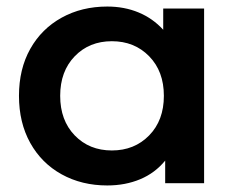

<svg xmlns="http://www.w3.org/2000/svg" viewBox="-20 -560 726 587"><path d="M604 -534V0H485V-69Q454 -31 408.5 -12Q363 7 308 7Q230 7 168.5 -27Q107 -61 72.5 -123Q38 -185 38 -267Q38 -349 72.5 -410.5Q107 -472 168.5 -506Q230 -540 308 -540Q360 -540 403.5 -522Q447 -504 479 -469V-534ZM481 -267Q481 -342 436 -388Q391 -434 322 -434Q253 -434 208.5 -388Q164 -342 164 -267Q164 -192 208.5 -146Q253 -100 322 -100Q391 -100 436 -146Q481 -192 481 -267Z"/></svg>

Font: CMG Sans SemiBold
Style: Regular
Weight: 600
Designer: Julieta Ulanovsky
Foundry: Julieta Ulanovsky
Version: Version 7.200